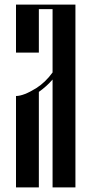

<svg xmlns="http://www.w3.org/2000/svg" viewBox="-20 -820 400 840"><path d="M150 -590H50V-800H310V0H210V-472Q184 -442 150 -418V0H50V-400Q83 -400 138 -434Q178 -459 210 -503V-780H150Z"/></svg>

Font: Oglavie Unicode
Style: Normal
Weight: 400
Version: Version 1.1